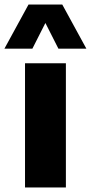

<svg xmlns="http://www.w3.org/2000/svg" viewBox="-62 -828 402 848"><path d="M48.5 0V-548.5H229V0ZM319.5 -613H196L138.5 -726.5L81 -613H-42.5L64 -808H213Z"/></svg>

Font: Encode Sans Semi Condensed ExBd
Style: Regular
Weight: 800
Width: 4
Designer: Multiple Designers
Foundry: Impallari Type
Version: Version 2.000